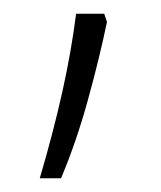

<svg xmlns="http://www.w3.org/2000/svg" viewBox="-20 -131 235 280"><path d="M136 -99Q125 -46 108 15.5Q91 77 69 129H38Q58 61 71 2.5Q84 -56 91 -111H132Z"/></svg>

Font: Noto Sans Gujarati UI SemiCondensed ExtraLight
Style: Regular
Weight: 200
Width: 4
Designer: Jelle Bosma - Monotype Design Team, Universal Thirst
Foundry: Monotype Imaging Inc.
Version: Version 2.106; ttfautohint (v1.8.4.7-5d5b)